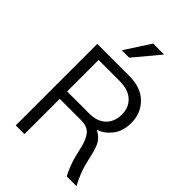

<svg xmlns="http://www.w3.org/2000/svg" viewBox="-279 -1101 1218 1218"><g transform="rotate(45 330.0 -491.5)"><path d="M101.6 0ZM179.7 -382.8H377Q450.2 -382.8 489.7 -421.9Q529.3 -460.9 529.3 -525.4Q529.3 -587.9 487.8 -626.5Q446.3 -665 369.1 -665H179.7ZM101.6 0V-731.4H386.7Q494.1 -731.4 551.8 -673.3Q609.4 -615.2 609.4 -530.3Q609.4 -453.1 570.3 -405.3Q531.2 -357.4 484.4 -344.7Q525.4 -323.2 543.9 -292Q562.5 -260.7 574.2 -205.1Q586.9 -150.4 592.3 -130.4Q597.7 -110.4 611.8 -73.2Q626 -36.1 646.5 0H558.6Q542 -31.2 528.8 -66.9Q515.6 -102.5 509.8 -125.5Q503.9 -148.4 492.2 -199.2Q479.5 -253.9 453.6 -285.2Q427.7 -316.4 371.1 -316.4H179.7V0ZM240.2 -812.5 350.6 -983.4H449.2L306.6 -812.5Z"/></g></svg>

Font: Batunionen A1
Style: Regular
Weight: 400
Designer: HanYang I&C Co.,Ltd.
Foundry: HanYang I&C Co.,Ltd.
Version: Version 2.50; ttfautohint (v1.6)